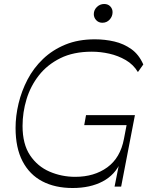

<svg xmlns="http://www.w3.org/2000/svg" viewBox="-20 -935 742 962"><path d="M344 7Q256 7 192 -26.5Q128 -60 93 -127Q58 -194 58 -294Q58 -354 73 -416.5Q88 -479 118 -536.5Q148 -594 195.5 -639.5Q243 -685 307.5 -711.5Q372 -738 455 -738Q506 -738 553 -727Q600 -716 638 -689Q676 -662 698 -612L671 -574Q648 -612 610 -634Q572 -656 528 -666Q484 -676 440 -676Q348 -676 282.5 -643.5Q217 -611 175 -557.5Q133 -504 113 -438Q93 -372 93 -304Q93 -213 130.5 -157Q168 -101 228.5 -75Q289 -49 357 -49Q452 -49 517.5 -96.5Q583 -144 601 -239L619 -333L641 -308H402L411 -358H656L587 0H554L584 -151L585 -124Q557 -59 494.5 -26Q432 7 344 7ZM493 -821Q474 -821 462 -834Q450 -847 450 -864Q450 -885 465.5 -900Q481 -915 502 -915Q521 -915 532.5 -903Q544 -891 544 -874Q544 -853 529.5 -837Q515 -821 493 -821Z"/></svg>

Font: Savate ExtraLight
Style: Italic
Weight: 200
Italic angle: -11°
Designer: Max Esnée
Foundry: Plomb Type
Version: Version 2.000